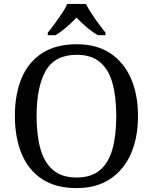

<svg xmlns="http://www.w3.org/2000/svg" viewBox="-20 -951 782 981"><path d="M371 10Q265 10 195 -36Q125 -82 90.5 -165Q56 -248 56 -359Q56 -470 90.5 -552Q125 -634 195.5 -679.5Q266 -725 372 -725Q473 -725 542.5 -679.5Q612 -634 648.5 -551.5Q685 -469 685 -358Q685 -247 648.5 -164.5Q612 -82 542 -36Q472 10 371 10ZM371 -44Q446 -44 490.5 -81.5Q535 -119 554.5 -189Q574 -259 574 -358Q574 -457 554.5 -527Q535 -597 490.5 -634Q446 -671 372 -671Q260 -671 213.5 -589Q167 -507 167 -358Q167 -259 187 -189Q207 -119 252 -81.5Q297 -44 371 -44ZM224 -784Q240 -803 259 -829Q278 -855 296 -882Q314 -909 324 -931H419Q430 -909 447.5 -882Q465 -855 484.5 -829Q504 -803 519 -784V-771H480Q461 -782 441.5 -797Q422 -812 404 -828.5Q386 -845 371 -861Q356 -845 338 -828.5Q320 -812 301 -797Q282 -782 263 -771H224Z"/></svg>

Font: Noto Serif Lao
Style: Regular
Weight: 400
Designer: Monotype Design Team
Foundry: Monotype Imaging Inc.
Version: Version 2.003